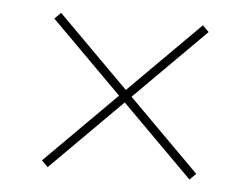

<svg xmlns="http://www.w3.org/2000/svg" viewBox="-36 -538 538 429"><g transform="rotate(5 233.0 -324.0)"><path d="M71 -165 230 -324 71 -483 85 -497 244 -338 403 -497 417 -483 258 -324 417 -165 403 -151 244 -310 85 -151Z"/></g></svg>

Font: Fixel Italic Variable 20240409 Display Thin
Style: Italic
Weight: 100
Italic angle: -10°
Designer: AlfaBravo + MacPaw
Foundry: Kyrylo Tkachov, Marchela Mozhyna, Serhii Makarenko, Maria Weinstein, Zakhar Kryvoshyya
Version: Version 1.211;Glyphs 3.2 (3225)